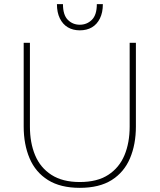

<svg xmlns="http://www.w3.org/2000/svg" viewBox="-20 -894 768 924"><path d="M634 -688V-285Q634 -199 605.5 -132Q577 -65 517.5 -27.5Q458 10 364 10Q271 10 211 -27.5Q151 -65 122.5 -132Q94 -199 94 -285V-688H124V-285Q124 -207 149 -147Q174 -87 227.5 -52.5Q281 -18 364 -18Q448 -18 501 -52.5Q554 -87 579 -147Q604 -207 604 -285V-688ZM364 -748Q331 -748 306.5 -762.5Q282 -777 268 -805.5Q254 -834 254 -874H283Q283 -822 306.5 -798.5Q330 -775 364 -775Q398 -775 422 -798.5Q446 -822 446 -874H475Q475 -834 461 -805.5Q447 -777 422.5 -762.5Q398 -748 364 -748Z"/></svg>

Font: Roundo Variable
Style: Regular
Weight: 200
Designer: Shiva Nallaperumal
Foundry: Indian Type Foundry
Version: Version 2.000